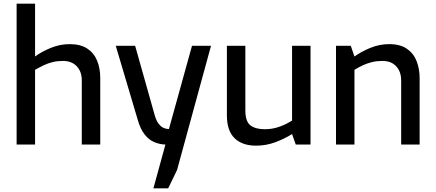

<svg xmlns="http://www.w3.org/2000/svg" viewBox="-20 -783 2360 1040"><path d="M70 0V-763H170V-477Q205 -503 255 -523.5Q305 -544 358 -544Q416 -544 452.5 -520Q489 -496 506 -454.5Q523 -413 523 -361V0H423V-349Q423 -380 410.5 -403.5Q398 -427 375.5 -440Q353 -453 322 -453Q292 -453 266.5 -447Q241 -441 218 -430Q195 -419 170 -405V0Z M811 237 876 0Q844 -1 815 -13.5Q786 -26 763.5 -54.5Q741 -83 727 -131L607 -535H712L820 -152Q829 -125 840.5 -111Q852 -97 863.5 -91.5Q875 -86 884 -85Q893 -84 895 -84L1020 -535H1123L939 138L891 237Z M1367 6Q1292 6 1250.5 -34.5Q1209 -75 1209 -158V-535H1309V-185Q1309 -125 1336.5 -104Q1364 -83 1414 -83Q1454 -83 1490.5 -95.5Q1527 -108 1562 -130V-535H1662V0H1582L1562 -57Q1523 -32 1472.5 -13Q1422 6 1367 6Z M1800 0V-535H1880L1900 -477Q1936 -503 1985.5 -523.5Q2035 -544 2088 -544Q2148 -544 2184.5 -518.5Q2221 -493 2237 -451Q2253 -409 2253 -360V0H2153V-348Q2153 -380 2140.5 -403.5Q2128 -427 2106 -440Q2084 -453 2052 -453Q2022 -453 1996.5 -447Q1971 -441 1948 -430.5Q1925 -420 1900 -405V0Z"/></svg>

Font: Exo Thin Medium
Style: Regular
Weight: 500
Version: Version 2.000